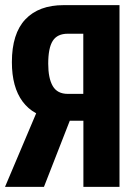

<svg xmlns="http://www.w3.org/2000/svg" viewBox="-24 -731 525 751"><path d="M443.4 0H302.2V-258.8H222.2L185.5 -267.1Q106.4 -277.3 64.5 -333.7Q22.5 -390.1 22.5 -487.8Q22.5 -599.6 75.2 -655.3Q127.9 -710.9 224.6 -710.9H443.4ZM301.8 -363.8V-599.1H241.2Q200.2 -599.1 182.4 -571.3Q164.6 -543.5 164.6 -481.9Q164.6 -424.8 182.4 -394.3Q200.2 -363.8 241.2 -363.8ZM147.9 0H-4.4L133.3 -325.2H274.9Z"/></svg>

Font: Roboto Flex Super Cond Bold
Style: Regular
Weight: 700
Width: 3
Designer: Berlow after Robertson
Foundry: Google
Version: Version 3.000